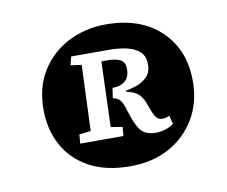

<svg xmlns="http://www.w3.org/2000/svg" viewBox="-53 -841 609 514"><g transform="rotate(-10 251.5 -584.0)"><path d="M263.5 -391Q196 -391 150.5 -416.5Q105 -442 82.5 -484.8Q60 -527.5 60 -580.5Q60 -642 87.8 -685.8Q115.5 -729.5 161.8 -753Q208 -776.5 263.5 -776.5Q357 -776.5 412 -724.5Q467 -672.5 467 -586.5Q467 -529 440.8 -484.7Q414.5 -440.5 368.8 -415.7Q323 -391 263.5 -391ZM347.5 -467.5Q358.5 -467.5 371.8 -471.5Q385 -475.5 394.5 -483L389 -506Q378.5 -501.5 369.5 -501.5Q358.5 -501.5 352.3 -509.8Q346 -518 338 -541.5Q331 -563.5 320 -574Q309 -584.5 286.5 -589.5V-592.5Q299.5 -594.5 315.8 -600Q332 -605.5 344.3 -617.8Q356.5 -630 356.5 -651.5Q356.5 -674 343.5 -686Q330.5 -698 308.8 -703Q287 -708 260.5 -708H157.5L152 -685L181.5 -681L174.5 -502.5L143 -498.5L141 -474H258.5L260.5 -498.5L229 -503.5L235 -681H253Q273.5 -681 286.3 -674.5Q299 -668 299 -649Q299 -627 286.3 -616.5Q273.5 -606 254 -606H252L248 -578.5Q260 -576.5 267 -568.8Q274 -561 281 -537Q293 -497.5 306 -482.5Q319 -467.5 347.5 -467.5Z"/></g></svg>

Font: Literata
Style: Italic
Weight: 400
Italic angle: -2°
Designer: Latin by Veronika Burian and Jose Scaglione. Greek by Irene Vlachou. Cyrillic by Vera Evstafieva
Foundry: TypeTogether
Version: Version 3.103;gftools[0.9.29]